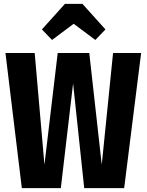

<svg xmlns="http://www.w3.org/2000/svg" viewBox="-20 -965 752 985"><path d="M704 -693 617 0H412L355 -537L292 0H92L8 -693H158L208 -120L276 -693H438L502 -120L560 -693ZM247 -760 195 -814 313 -945H403L521 -814L469 -760L358 -843Z"/></svg>

Font: Fira Sans Extra Condensed
Style: Bold
Weight: 700
Width: 1
Designer: Carrois Corporate & Edenspiekermann AG
Foundry: Carrois Corporate GbR & Edenspiekermann AG
Version: Version 4.203